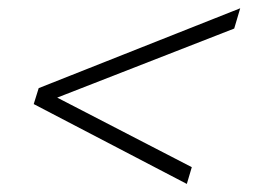

<svg xmlns="http://www.w3.org/2000/svg" viewBox="-20 -479 615 464"><path d="M97.5 -235 102 -251.5 443.5 -75 431.5 -34.5 61.5 -227.5 73.5 -266 560.5 -459 546 -410Z"/></svg>

Font: Newsreader 9pt Light
Style: Italic
Weight: 300
Italic angle: -17°
Designer: Hugues Gentile
Foundry: Production Type
Version: Version 1.003